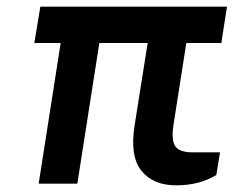

<svg xmlns="http://www.w3.org/2000/svg" viewBox="-20 -551 701 576"><path d="M83 -422 101 -531H661L644 -422H539L501 -180Q493 -130 506 -112Q519 -94 557 -94H640L629 -26Q578 5 509 5Q439 5 404 -39Q369 -83 384 -176L423 -422H278L212 0H96L162 -422Z"/></svg>

Font: Exo
Style: DemiBoldItalic
Weight: 600
Designer: Natanael Gama
Version: Version 1